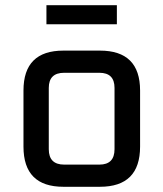

<svg xmlns="http://www.w3.org/2000/svg" viewBox="-20 -716 626 736"><path d="M70 -154V-369Q70 -522 223 -522H363Q517 -522 517 -369V-154Q517 0 363 0H223Q70 0 70 -154ZM167 -144Q167 -85 226 -85H361Q419 -85 419 -144V-379Q419 -437 361 -437H226Q167 -437 167 -379ZM158 -623V-696H428V-623Z"/></svg>

Font: Oxanium Medium
Style: Regular
Weight: 500
Designer: Severin Meyer
Version: Version 1.001